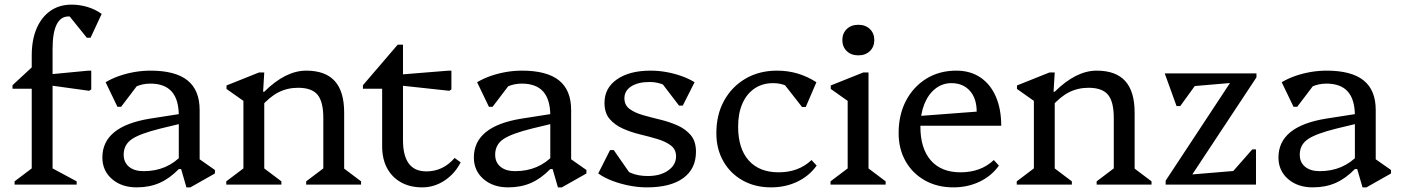

<svg xmlns="http://www.w3.org/2000/svg" viewBox="-20 -797 6048 829"><path d="M43 0V-14L133 -82L117 -54V-449L160 -414H34V-429L117 -506V-557Q117 -625 138 -674Q159 -723 197.5 -750Q236 -777 289 -777Q324 -777 357.5 -767Q391 -757 419 -737L371 -634H355L259 -753H341V-690Q328 -710 313 -718Q298 -726 276 -726Q242 -726 224.5 -691Q207 -656 207 -585V-52L192 -78L311 -14V0ZM365 -405 184 -430V-475L362 -492H374V-411Z M785 12 762 -67H752V-297Q752 -367 721.5 -401.5Q691 -436 629 -436Q597 -436 567.5 -423.5Q538 -411 519 -389L525 -469H604L503 -336H487L436 -442Q463 -458 494.5 -469Q526 -480 560.5 -486Q595 -492 630 -492Q737 -492 789.5 -450Q842 -408 842 -322V-81L801 -138L908 -63V-48L802 12ZM570 12Q505 12 463.5 -24Q422 -60 422 -117Q422 -252 629 -285L789 -310V-270L673 -242Q584 -220 549 -196Q514 -172 514 -129Q514 -96 537 -77Q560 -58 600 -58Q702 -58 767 -129V-67H752Q712 -26 668.5 -7Q625 12 570 12Z M1302 0V-14L1392 -82L1376 -54V-287Q1376 -358 1351 -388Q1326 -418 1267 -418Q1221 -418 1182.5 -398.5Q1144 -379 1106 -335V-401H1121Q1213 -492 1302 -492Q1385 -492 1425.5 -447Q1466 -402 1466 -311V-52L1450 -81L1539 -14V0ZM957 0V-14L1047 -82L1031 -52V-394L1074 -331L958 -413V-428L1098 -484H1121L1116 -401H1121V-52L1106 -81L1195 -14V0Z M1803 12Q1750 12 1711 -10Q1672 -32 1651 -71.5Q1630 -111 1630 -166V-469L1673 -414H1547V-429L1697 -604H1720V-192Q1720 -125 1745 -91Q1770 -57 1821 -57Q1893 -57 1943 -115L1969 -96Q1944 -47 1899.5 -17.5Q1855 12 1803 12ZM1920 -405 1707 -428V-475L1917 -492H1929V-411Z M2389 12 2366 -67H2356V-297Q2356 -367 2325.5 -401.5Q2295 -436 2233 -436Q2201 -436 2171.5 -423.5Q2142 -411 2123 -389L2129 -469H2208L2107 -336H2091L2040 -442Q2067 -458 2098.5 -469Q2130 -480 2164.5 -486Q2199 -492 2234 -492Q2341 -492 2393.5 -450Q2446 -408 2446 -322V-81L2405 -138L2512 -63V-48L2406 12ZM2174 12Q2109 12 2067.5 -24Q2026 -60 2026 -117Q2026 -252 2233 -285L2393 -310V-270L2277 -242Q2188 -220 2153 -196Q2118 -172 2118 -129Q2118 -96 2141 -77Q2164 -58 2204 -58Q2306 -58 2371 -129V-67H2356Q2316 -26 2272.5 -7Q2229 12 2174 12Z M2773 12Q2736 12 2697.5 4.5Q2659 -3 2624.5 -16Q2590 -29 2563 -48L2614 -149H2630L2719 -21H2652L2646 -94Q2672 -64 2703.5 -50.5Q2735 -37 2777 -37Q2831 -37 2865 -61Q2899 -85 2899 -122Q2899 -152 2876.5 -169Q2854 -186 2819 -196.5Q2784 -207 2744.5 -216.5Q2705 -226 2670 -241.5Q2635 -257 2612.5 -283Q2590 -309 2590 -353Q2590 -417 2644 -454.5Q2698 -492 2789 -492Q2823 -492 2856.5 -486Q2890 -480 2921.5 -469Q2953 -458 2979 -442L2928 -341H2912L2814 -469H2890L2896 -396Q2877 -418 2847 -430.5Q2817 -443 2785 -443Q2735 -443 2705.5 -424Q2676 -405 2676 -373Q2676 -343 2698.5 -326.5Q2721 -310 2756 -300Q2791 -290 2830.5 -280.5Q2870 -271 2905 -255.5Q2940 -240 2962.5 -213.5Q2985 -187 2985 -142Q2985 -68 2930 -28Q2875 12 2773 12Z M3309 12Q3240 12 3186.5 -18Q3133 -48 3103 -101Q3073 -154 3073 -222Q3073 -302 3106.5 -362.5Q3140 -423 3199 -457.5Q3258 -492 3335 -492Q3382 -492 3424 -479.5Q3466 -467 3505 -442L3459 -335H3443L3339 -468H3418V-393Q3381 -438 3318 -438Q3272 -438 3238 -415Q3204 -392 3185.5 -350Q3167 -308 3167 -250Q3167 -156 3212.5 -104.5Q3258 -53 3342 -53Q3428 -53 3484 -106L3506 -82Q3474 -37 3422.5 -12.5Q3371 12 3309 12Z M3566 0V-14L3656 -82L3640 -54V-394L3683 -331L3567 -413V-428L3707 -484H3730V-52L3715 -81L3804 -14V0ZM3686 -558Q3655 -558 3636 -576.5Q3617 -595 3617 -624Q3617 -653 3636 -671.5Q3655 -690 3686 -690Q3717 -690 3736 -671.5Q3755 -653 3755 -624Q3755 -595 3736 -576.5Q3717 -558 3686 -558Z M4096 12Q4027 12 3973.5 -18Q3920 -48 3890 -101Q3860 -154 3860 -222Q3860 -302 3892 -362.5Q3924 -423 3980 -457.5Q4036 -492 4109 -492Q4169 -492 4212.5 -463Q4256 -434 4279.5 -380.5Q4303 -327 4303 -254H3920V-294L4197 -315Q4197 -372 4167.5 -405Q4138 -438 4088 -438Q4049 -438 4018.5 -414Q3988 -390 3971 -347.5Q3954 -305 3954 -250Q3954 -156 3999 -104.5Q4044 -53 4127 -53Q4215 -53 4271 -106L4293 -82Q4261 -37 4209.5 -12.5Q4158 12 4096 12Z M4715 0V-14L4805 -82L4789 -54V-287Q4789 -358 4764 -388Q4739 -418 4680 -418Q4634 -418 4595.5 -398.5Q4557 -379 4519 -335V-401H4534Q4626 -492 4715 -492Q4798 -492 4838.5 -447Q4879 -402 4879 -311V-52L4863 -81L4952 -14V0ZM4370 0V-14L4460 -82L4444 -52V-394L4487 -331L4371 -413V-428L4511 -484H4534L4529 -401H4534V-52L4519 -81L4608 -14V0Z M5013 0V-17L5318 -480H5405V-463L5099 0ZM5081 0V-40L5369 -64L5285 -36L5387 -152H5403V0ZM5060 -339 5009 -480H5355V-444L5074 -420L5152 -444L5076 -339Z M5863 12 5840 -67H5830V-297Q5830 -367 5799.5 -401.5Q5769 -436 5707 -436Q5675 -436 5645.5 -423.5Q5616 -411 5597 -389L5603 -469H5682L5581 -336H5565L5514 -442Q5541 -458 5572.5 -469Q5604 -480 5638.5 -486Q5673 -492 5708 -492Q5815 -492 5867.5 -450Q5920 -408 5920 -322V-81L5879 -138L5986 -63V-48L5880 12ZM5648 12Q5583 12 5541.5 -24Q5500 -60 5500 -117Q5500 -252 5707 -285L5867 -310V-270L5751 -242Q5662 -220 5627 -196Q5592 -172 5592 -129Q5592 -96 5615 -77Q5638 -58 5678 -58Q5780 -58 5845 -129V-67H5830Q5790 -26 5746.5 -7Q5703 12 5648 12Z"/></svg>

Font: Platypi Light
Style: Regular
Weight: 300
Designer: David Sargent
Foundry: Bolt Cutter Type
Version: Version 1.200